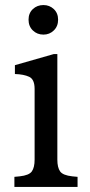

<svg xmlns="http://www.w3.org/2000/svg" viewBox="-20 -740 356 760"><path d="M37 0V-40L58 -42Q95 -46 106 -61.5Q117 -77 117 -108V-388Q117 -426 95.5 -436Q74 -446 39 -447V-482L193 -526H207V-108Q207 -77 218 -61.5Q229 -46 266 -42L287 -40V0ZM152 -603Q127 -603 110 -619.5Q93 -636 93 -662Q93 -688 110 -704Q127 -720 152 -720Q176 -720 193 -704Q210 -688 210 -662Q210 -636 193 -619.5Q176 -603 152 -603Z"/></svg>

Font: Hedvig Letters Serif 12pt
Style: Regular
Weight: 400
Designer: Alexander Örn & Tor Weibull
Foundry: Kanon Foundry
Version: Version 1.000; ttfautohint (v1.8.4.7-5d5b)